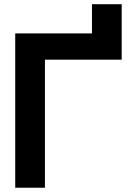

<svg xmlns="http://www.w3.org/2000/svg" viewBox="-20 -879 633 899"><path d="M410.6 -859.4V-660.6L549.8 -722.7V-859.4ZM190.4 -355V-599.6H549.8V-722.7H51.3V0H190.4V-94.5Z"/></svg>

Font: Giphurs
Style: Regular
Weight: 400
Version: Version 2.010